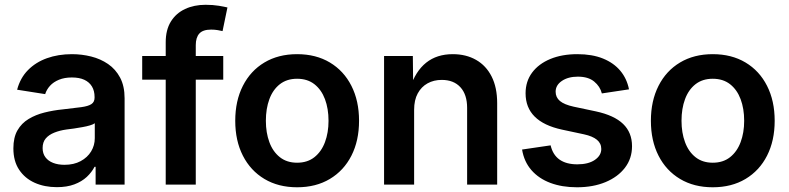

<svg xmlns="http://www.w3.org/2000/svg" viewBox="-20 -774 3309 805"><path d="M218.3 10.7Q166.5 10.7 125.2 -7.8Q84 -26.4 60.1 -62.5Q36.1 -98.6 36.1 -151.9Q36.1 -197.8 53.2 -227.5Q70.3 -257.3 99.9 -275.1Q129.4 -293 166.5 -302.2Q203.6 -311.5 243.2 -315.4Q291 -320.8 320.3 -324.7Q349.6 -328.6 363 -337.4Q376.5 -346.2 376.5 -364.3V-367.2Q376.5 -393.1 365.5 -411.4Q354.5 -429.7 333.5 -439.5Q312.5 -449.2 281.2 -449.2Q250.5 -449.2 227.3 -439.7Q204.1 -430.2 189.7 -414.3Q175.3 -398.4 169.4 -379.4L51.8 -397.9Q64.9 -447.3 97.4 -480.2Q129.9 -513.2 177 -530Q224.1 -546.9 281.7 -546.9Q322.8 -546.9 362.1 -537.1Q401.4 -527.3 433.1 -505.6Q464.8 -483.9 483.6 -448.5Q502.4 -413.1 502.4 -361.8V0H380.9V-74.7H376.5Q364.7 -51.8 343.8 -32.2Q322.8 -12.7 291.7 -1Q260.7 10.7 218.3 10.7ZM250.5 -83Q289.6 -83 318.1 -98.4Q346.7 -113.8 362.1 -139.2Q377.4 -164.6 377.4 -194.8V-257.3Q371.1 -252.4 357.2 -248.3Q343.3 -244.1 325.4 -241Q307.6 -237.8 289.8 -235.1Q272 -232.4 258.3 -231Q230.5 -227.1 207.8 -218Q185.1 -209 171.9 -193.6Q158.7 -178.2 158.7 -153.3Q158.7 -130.4 170.4 -114.7Q182.1 -99.1 202.6 -91.1Q223.1 -83 250.5 -83Z M916 -539.1V-439.9H576.2V-539.1ZM674.8 0V-596.7Q674.8 -648.9 696.5 -683.8Q718.3 -718.8 756.1 -736.3Q793.9 -753.9 841.8 -753.9Q872.6 -753.9 897.5 -749.8Q922.4 -745.6 933.6 -742.7L913.1 -643.6Q905.8 -645.5 892.8 -647.7Q879.9 -649.9 865.2 -649.9Q830.6 -649.9 815.7 -633.3Q800.8 -616.7 800.8 -584.5V0Z M1225.6 11.2Q1147 11.2 1088.6 -23.7Q1030.3 -58.6 998.3 -121.3Q966.3 -184.1 966.3 -267.6Q966.3 -351.1 998.3 -414.1Q1030.3 -477.1 1088.6 -512Q1147 -546.9 1225.6 -546.9Q1304.7 -546.9 1363 -512Q1421.4 -477.1 1453.4 -414.1Q1485.4 -351.1 1485.4 -267.6Q1485.4 -184.1 1453.4 -121.3Q1421.4 -58.6 1363 -23.7Q1304.7 11.2 1225.6 11.2ZM1225.6 -91.8Q1269 -91.8 1298.3 -115Q1327.6 -138.2 1342.5 -178Q1357.4 -217.8 1357.4 -267.6Q1357.4 -318.4 1342.5 -358.2Q1327.6 -397.9 1298.3 -420.9Q1269 -443.8 1225.6 -443.8Q1182.6 -443.8 1153.3 -420.9Q1124 -397.9 1109.4 -358.2Q1094.7 -318.4 1094.7 -267.6Q1094.7 -217.8 1109.4 -178Q1124 -138.2 1153.3 -115Q1182.6 -91.8 1225.6 -91.8Z M1716.3 -313.5V0H1590.3V-539.1H1710.9L1712.4 -405.3H1699.2Q1722.2 -475.6 1766.8 -511.2Q1811.5 -546.9 1878.4 -546.9Q1934.1 -546.9 1976.1 -522.9Q2018.1 -499 2041.3 -453.1Q2064.5 -407.2 2064.5 -341.3V0H1938.5V-321.8Q1938.5 -377.4 1910.4 -408.2Q1882.3 -439 1832 -439Q1798.8 -439 1772.7 -424.6Q1746.6 -410.2 1731.4 -382.3Q1716.3 -354.5 1716.3 -313.5Z M2398.9 11.2Q2336.4 11.2 2287.6 -7.1Q2238.8 -25.4 2208 -60.8Q2177.2 -96.2 2168.9 -147L2288.6 -164.6Q2297.9 -124.5 2326.2 -104.7Q2354.5 -85 2400.4 -85Q2446.8 -85 2473.9 -103.5Q2501 -122.1 2501 -149.4Q2501 -172.9 2482.7 -188Q2464.4 -203.1 2428.2 -210.9L2336.4 -230.5Q2259.8 -247.1 2221.7 -285.2Q2183.6 -323.2 2183.6 -382.8Q2183.6 -432.6 2210.9 -469.5Q2238.3 -506.3 2287.1 -526.6Q2335.9 -546.9 2400.9 -546.9Q2462.9 -546.9 2508.1 -528.6Q2553.2 -510.3 2580.8 -477.3Q2608.4 -444.3 2617.2 -399.4L2503.4 -382.3Q2496.1 -411.6 2471.2 -432.1Q2446.3 -452.6 2402.8 -452.6Q2362.3 -452.6 2335.9 -434.8Q2309.6 -417 2309.6 -389.6Q2309.6 -365.7 2327.6 -350.6Q2345.7 -335.4 2385.3 -326.7L2478 -307.1Q2555.2 -290.5 2592.5 -254.4Q2629.9 -218.3 2629.9 -161.1Q2629.9 -109.4 2600.3 -70.8Q2570.8 -32.2 2518.8 -10.5Q2466.8 11.2 2398.9 11.2Z M2968.3 11.2Q2889.6 11.2 2831.3 -23.7Q2772.9 -58.6 2741 -121.3Q2709 -184.1 2709 -267.6Q2709 -351.1 2741 -414.1Q2772.9 -477.1 2831.3 -512Q2889.6 -546.9 2968.3 -546.9Q3047.4 -546.9 3105.7 -512Q3164.1 -477.1 3196 -414.1Q3228 -351.1 3228 -267.6Q3228 -184.1 3196 -121.3Q3164.1 -58.6 3105.7 -23.7Q3047.4 11.2 2968.3 11.2ZM2968.3 -91.8Q3011.7 -91.8 3041 -115Q3070.3 -138.2 3085.2 -178Q3100.1 -217.8 3100.1 -267.6Q3100.1 -318.4 3085.2 -358.2Q3070.3 -397.9 3041 -420.9Q3011.7 -443.8 2968.3 -443.8Q2925.3 -443.8 2896 -420.9Q2866.7 -397.9 2852.1 -358.2Q2837.4 -318.4 2837.4 -267.6Q2837.4 -217.8 2852.1 -178Q2866.7 -138.2 2896 -115Q2925.3 -91.8 2968.3 -91.8Z"/></svg>

Font: Inter 18pt SemiBold
Style: Regular
Weight: 600
Designer: Rasmus Andersson
Foundry: rsms
Version: Version 4.001;git-66647c0bb